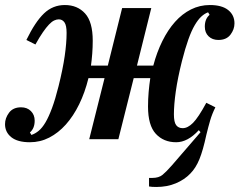

<svg xmlns="http://www.w3.org/2000/svg" viewBox="-30 -554 953 764"><path d="M89 12Q40 12 15 -8Q-10 -28 -10 -60Q-10 -84 6 -105.5Q22 -127 54 -127Q78 -127 93 -112Q108 -97 108 -74Q108 -43 89 -27L95 -17Q110 -22 124 -33.5Q138 -45 151 -67Q164 -89 177 -124Q190 -159 203 -211Q220 -279 227.5 -331Q235 -383 235 -423Q235 -453 226.5 -465Q218 -477 204 -477Q195 -477 185.5 -472.5Q176 -468 165 -456.5Q154 -445 140.5 -425.5Q127 -406 111 -377L75 -395Q110 -467 145 -500.5Q180 -534 228 -534Q278 -534 308.5 -500.5Q339 -467 339 -392Q339 -366 337 -340Q335 -314 332 -293H399L456 -522H572L515 -293H580Q594 -346 616 -390.5Q638 -435 666.5 -467Q695 -499 730 -516.5Q765 -534 805 -534Q853 -534 878 -514Q903 -494 903 -461Q903 -437 887 -416Q871 -395 839 -395Q815 -395 800 -409.5Q785 -424 785 -448Q785 -479 804 -495L798 -505Q784 -500 771 -488Q758 -476 745 -454Q732 -432 719.5 -397Q707 -362 694 -311Q677 -243 669.5 -190Q662 -137 662 -99Q662 -68 671 -56Q680 -44 697 -44Q717 -44 738 -65Q759 -86 791 -145L827 -127Q814 -101 806.5 -75.5Q799 -50 791 -17Q778 44 763.5 79.5Q749 115 727 137Q704 161 669.5 175.5Q635 190 592 190Q573 190 563 188V154H576Q602 154 617 141.5Q632 129 654 104L768 -28L761 -36Q717 12 671 12Q621 12 590 -21.5Q559 -55 559 -130Q559 -159 561.5 -188Q564 -217 568 -243H502L441 0H325L386 -243H322Q308 -186 285 -139Q262 -92 232 -58.5Q202 -25 166 -6.5Q130 12 89 12Z"/></svg>

Font: IBM Plex Serif SmBld
Style: Italic
Weight: 600
Italic angle: -14°
Designer: Mike Abbink, Paul van der Laan, Pieter van Rosmalen
Foundry: Bold Monday
Version: Version 3.001